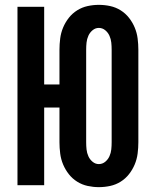

<svg xmlns="http://www.w3.org/2000/svg" viewBox="-20 -763 634 791"><path d="M387 8Q364 8 341 3Q318 -2 298 -14.5Q278 -27 263.5 -45.5Q249 -64 240 -85.5Q231 -107 228 -130.5Q225 -154 225 -177V-320H162V0H52V-735H162V-415H225V-558Q225 -581 228 -604.5Q231 -628 240 -649.5Q249 -671 263.5 -689.5Q278 -708 298 -720.5Q318 -733 341 -738Q364 -743 387 -743Q411 -743 434 -738Q457 -733 477 -720.5Q497 -708 511.5 -689.5Q526 -671 535 -649.5Q544 -628 547 -604.5Q550 -581 550 -558V-177Q550 -154 547 -130.5Q544 -107 535 -85.5Q526 -64 511.5 -45.5Q497 -27 477 -14.5Q457 -2 434 3Q411 8 387 8ZM387 -87Q402 -87 413.5 -96.5Q425 -106 431 -119.5Q437 -133 438.5 -147.5Q440 -162 440 -177V-558Q440 -573 438.5 -587.5Q437 -602 431 -615.5Q425 -629 413.5 -638.5Q402 -648 387 -648Q373 -648 361.5 -638.5Q350 -629 344 -615.5Q338 -602 336.5 -587.5Q335 -573 335 -558V-177Q335 -162 336.5 -147.5Q338 -133 344 -119.5Q350 -106 361.5 -96.5Q373 -87 387 -87Z"/></svg>

Font: Iosevka QP
Style: Bold
Weight: 700
Designer: Belleve Invis
Foundry: Belleve Invis
Version: Version 20.0.0; ttfautohint (v1.8.4)